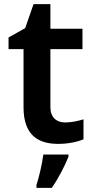

<svg xmlns="http://www.w3.org/2000/svg" viewBox="-20 -681 450 922"><path d="M293 -93C251 -93 222 -117 222 -167V-445H376V-543H222V-661H141L101 -546L21 -501V-445H93V-166C93 -29 166 10 260 10C308 10 353 0 381 -12V-108C355 -100 324 -93 293 -93ZM309 71V61H188C183 104 167 171 155 208V221H229C263 171 293 112 309 71Z"/></svg>

Font: Noto Sans Thaana SemiBold
Style: Regular
Weight: 600
Designer: David Williams
Foundry: Google Inc.
Version: Version 3.001